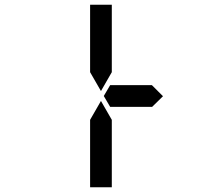

<svg xmlns="http://www.w3.org/2000/svg" viewBox="-20 -907 856 814"><path d="M624 -546 671 -499 624 -453V-454H606H604H475H454H447L420 -500L447 -546H454H475H488ZM362 -673V-887H454V-876V-673V-601L408 -521L362 -601ZM454 -157V-113H362V-327V-399L408 -479L454 -399V-327Z"/></svg>

Font: DSEG14 Classic
Style: Regular
Weight: 400
Designer: Keshikan(Twitter:@keshinomi_88pro)
Version: Version 0.46